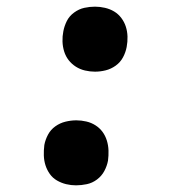

<svg xmlns="http://www.w3.org/2000/svg" viewBox="-20 -548 540 576"><path d="M208 8Q193 8 178.5 4.5Q164 1 151 -6.5Q138 -14 129.5 -26Q121 -38 116.5 -52Q112 -66 111.5 -81.5Q111 -97 113 -113Q116 -129 124 -144Q132 -159 146 -169Q160 -179 176.5 -183Q193 -187 209 -187Q224 -187 239 -183.5Q254 -180 266.5 -172Q279 -164 287.5 -152.5Q296 -141 300.5 -126.5Q305 -112 305.5 -96.5Q306 -81 304 -66Q301 -50 293 -35Q285 -20 271 -9.5Q257 1 240.5 4.5Q224 8 208 8ZM265 -333Q250 -333 235 -336.5Q220 -340 207.5 -348Q195 -356 186 -367.5Q177 -379 172.5 -393.5Q168 -408 167.5 -423.5Q167 -439 170 -454Q173 -470 180.5 -485Q188 -500 202.5 -510.5Q217 -521 233 -524.5Q249 -528 265 -528Q280 -528 295 -524.5Q310 -521 322.5 -513.5Q335 -506 344 -494Q353 -482 357.5 -468Q362 -454 362.5 -438.5Q363 -423 360 -407Q357 -391 349 -376Q341 -361 327 -351Q313 -341 297 -337Q281 -333 265 -333Z"/></svg>

Font: Iosevka Aile Oblique
Style: Bold
Weight: 700
Italic angle: -9°
Designer: Belleve Invis
Foundry: Belleve Invis
Version: Version 31.1.0; ttfautohint (v1.8.4)